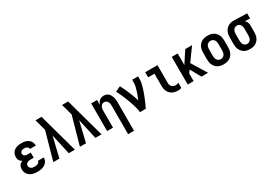

<svg xmlns="http://www.w3.org/2000/svg" viewBox="37 -1824 4427 3127"><g transform="rotate(-30 2250.0 -260.0)"><path d="M247 8Q222 8 197.5 5Q173 2 150 -6Q127 -14 106.5 -28.5Q86 -43 71.5 -62.5Q57 -82 50 -106Q43 -130 43 -155Q43 -174 47.5 -192.5Q52 -211 62.5 -226.5Q73 -242 88.5 -253Q104 -264 121 -272Q107 -279 94.5 -289.5Q82 -300 73.5 -314Q65 -328 62 -343.5Q59 -359 59 -376Q59 -398 65 -420.5Q71 -443 84.5 -461.5Q98 -480 117 -493.5Q136 -507 157.5 -514.5Q179 -522 201.5 -525Q224 -528 247 -528Q269 -528 291.5 -525.5Q314 -523 335 -515.5Q356 -508 375 -495.5Q394 -483 407.5 -465.5Q421 -448 428 -426Q435 -404 435 -382V-376H324V-378Q324 -391 316.5 -402.5Q309 -414 297.5 -420.5Q286 -427 273 -429.5Q260 -432 247 -432Q233 -432 219.5 -429.5Q206 -427 195 -419.5Q184 -412 177 -400Q170 -388 170 -374Q170 -360 177.5 -348Q185 -336 197 -329.5Q209 -323 222.5 -320.5Q236 -318 250 -318H307V-222H250Q239 -222 228 -221Q217 -220 206.5 -217Q196 -214 186.5 -209Q177 -204 169 -196Q161 -188 157.5 -177.5Q154 -167 154 -156Q154 -140 162.5 -125.5Q171 -111 184.5 -102.5Q198 -94 214.5 -91Q231 -88 247 -88Q262 -88 277 -90Q292 -92 305.5 -98Q319 -104 329.5 -116Q340 -128 340 -143V-144H451V-140Q451 -117 442.5 -94Q434 -71 419 -53.5Q404 -36 383.5 -23.5Q363 -11 340.5 -4Q318 3 294.5 5.5Q271 8 247 8Z M547 0 694 -523 676 -590Q666 -626 656 -662.5Q646 -699 635 -735H750L763 -690L783 -615L953 0H838L753 -382L662 0Z M1047 0 1194 -523 1176 -590Q1166 -626 1156 -662.5Q1146 -699 1135 -735H1250L1263 -690L1283 -615L1453 0H1338L1253 -382L1162 0Z M1830 215V-320Q1830 -333 1828.5 -346Q1827 -359 1823.5 -371.5Q1820 -384 1813.5 -395Q1807 -406 1797.5 -415Q1788 -424 1775.5 -428Q1763 -432 1750 -432Q1737 -432 1724.5 -428Q1712 -424 1702.5 -415Q1693 -406 1686.5 -395Q1680 -384 1676.5 -371.5Q1673 -359 1671.5 -346Q1670 -333 1670 -320V0H1559V-520H1670V-430Q1678 -450 1689.5 -469Q1701 -488 1717.5 -501.5Q1734 -515 1755 -521.5Q1776 -528 1798 -528Q1822 -528 1844.5 -520Q1867 -512 1884.5 -495.5Q1902 -479 1913 -458Q1924 -437 1930.5 -414Q1937 -391 1939 -367.5Q1941 -344 1941 -320V215Z M2175 0Q2175 -32 2167 -63.5Q2159 -95 2150 -126Q2141 -157 2131 -187Q2121 -217 2109.5 -247.5Q2098 -278 2086 -307.5Q2074 -337 2061.5 -366.5Q2049 -396 2035 -425Q2021 -454 2006 -482L2104 -528Q2126 -487 2146 -444Q2166 -401 2184 -357.5Q2202 -314 2218.5 -270Q2235 -226 2249 -181Q2263 -215 2276.5 -250Q2290 -285 2301.5 -321Q2313 -357 2321.5 -393.5Q2330 -430 2330 -468V-520H2441V-468Q2441 -427 2432 -386.5Q2423 -346 2410.5 -306.5Q2398 -267 2383.5 -228Q2369 -189 2353.5 -151Q2338 -113 2321 -75Q2304 -37 2286 0Z M2903 8Q2876 8 2848.5 3.5Q2821 -1 2796.5 -12Q2772 -23 2751.5 -41.5Q2731 -60 2718 -84Q2705 -108 2699.5 -135Q2694 -162 2694 -189V-424H2575V-520H2806V-189Q2806 -169 2811.5 -149.5Q2817 -130 2830.5 -115.5Q2844 -101 2863.5 -94.5Q2883 -88 2903 -88Q2917 -88 2931.5 -92Q2946 -96 2958 -104V-8Q2946 0 2931.5 4Q2917 8 2903 8Z M3075 0V-520H3186V-303L3329 -520H3457L3285 -282L3457 0H3333L3224 -196L3186 -144V0Z M3750 8Q3723 8 3695.5 3Q3668 -2 3644 -15Q3620 -28 3601.5 -48.5Q3583 -69 3571.5 -93.5Q3560 -118 3555.5 -145.5Q3551 -173 3551 -200V-320Q3551 -347 3555.5 -374.5Q3560 -402 3571.5 -426.5Q3583 -451 3601.5 -471.5Q3620 -492 3644 -505Q3668 -518 3695.5 -523Q3723 -528 3750 -528Q3777 -528 3804.5 -523Q3832 -518 3856 -505Q3880 -492 3898.5 -471.5Q3917 -451 3928.5 -426.5Q3940 -402 3944.5 -374.5Q3949 -347 3949 -320V-200Q3949 -173 3944.5 -145.5Q3940 -118 3928.5 -93.5Q3917 -69 3898.5 -48.5Q3880 -28 3856 -15Q3832 -2 3804.5 3Q3777 8 3750 8ZM3750 -88Q3770 -88 3788.5 -97Q3807 -106 3818.5 -123Q3830 -140 3834 -160Q3838 -180 3838 -200V-320Q3838 -340 3834 -360Q3830 -380 3818.5 -397Q3807 -414 3788.5 -423Q3770 -432 3750 -432Q3730 -432 3711.5 -423Q3693 -414 3681.5 -397Q3670 -380 3666 -360Q3662 -340 3662 -320V-200Q3662 -180 3666 -160Q3670 -140 3681.5 -123Q3693 -106 3711.5 -97Q3730 -88 3750 -88Z M4246 8Q4219 8 4192 3Q4165 -2 4141.5 -15.5Q4118 -29 4100 -49.5Q4082 -70 4070.5 -94.5Q4059 -119 4055 -146Q4051 -173 4051 -200V-320Q4051 -346 4055 -372Q4059 -398 4069.5 -421.5Q4080 -445 4096.5 -465.5Q4113 -486 4135.5 -499.5Q4158 -513 4183 -520.5Q4208 -528 4234 -528H4250L4493 -520V-424L4397 -427Q4408 -417 4417 -404.5Q4426 -392 4431.5 -378.5Q4437 -365 4439 -350Q4441 -335 4441 -320V-200Q4441 -173 4437 -146Q4433 -119 4421.5 -94.5Q4410 -70 4392 -49.5Q4374 -29 4350.5 -15.5Q4327 -2 4300 3Q4273 8 4246 8ZM4246 -88Q4266 -88 4284 -97.5Q4302 -107 4312 -124Q4322 -141 4326 -160.5Q4330 -180 4330 -200V-320Q4330 -339 4327 -357.5Q4324 -376 4315 -392.5Q4306 -409 4290.5 -420Q4275 -431 4256 -432H4244Q4225 -432 4207.5 -421.5Q4190 -411 4180 -394.5Q4170 -378 4166 -358.5Q4162 -339 4162 -320V-200Q4162 -180 4166 -160.5Q4170 -141 4180 -124Q4190 -107 4208 -97.5Q4226 -88 4246 -88Z"/></g></svg>

Font: Iosevka Fixed
Style: Bold
Weight: 700
Monospace: yes
Designer: Belleve Invis
Foundry: Belleve Invis
Version: Version 32.3.0